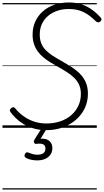

<svg xmlns="http://www.w3.org/2000/svg" viewBox="-20 -1035 842 1555"><path d="M356 19Q299 19 252 5Q205 -9 168.5 -31.5Q132 -54 106 -80Q80 -106 64 -129Q58 -138 60 -145Q62 -152 71 -159Q82 -168 89 -167Q96 -166 102 -159Q126 -128 163 -99.5Q200 -71 248.5 -53Q297 -35 356 -35Q416 -35 467 -52Q518 -69 555.5 -101Q593 -133 614 -177Q635 -221 635 -275Q635 -315 621.5 -346Q608 -377 583.5 -402Q559 -427 524 -449.5Q489 -472 445 -497Q414 -514 384 -532.5Q354 -551 329 -572.5Q304 -594 285 -620Q266 -646 255 -679.5Q244 -713 244 -755Q244 -813 266 -861Q288 -909 327.5 -943.5Q367 -978 420.5 -996.5Q474 -1015 538 -1015Q596 -1015 642.5 -999Q689 -983 727 -955Q765 -927 796 -892Q804 -883 802 -875.5Q800 -868 791 -860Q784 -854 775.5 -854Q767 -854 758 -861Q731 -888 700 -911Q669 -934 629.5 -948Q590 -962 536 -962Q486 -962 443.5 -947.5Q401 -933 369 -906Q337 -879 319.5 -841Q302 -803 302 -756Q302 -716 313.5 -686Q325 -656 347.5 -632Q370 -608 402.5 -586.5Q435 -565 477 -542Q519 -518 557.5 -493.5Q596 -469 626.5 -438.5Q657 -408 674.5 -368.5Q692 -329 692 -277Q692 -212 666.5 -158.5Q641 -105 595 -65Q549 -25 488 -3Q427 19 356 19ZM280 264Q257 264 230.5 258.5Q204 253 185 240Q178 234 178.5 226Q179 218 183 210Q189 201 195.5 199Q202 197 210 201Q224 207 242.5 212.5Q261 218 284 218Q315 218 331.5 205.5Q348 193 348 168Q348 143 330 134Q312 125 275 130Q267 131 263 128.5Q259 126 256 121Q253 114 254 108.5Q255 103 260 94L322 -4H365L297 108L282 94Q321 84 348 91Q375 98 389.5 117Q404 136 404 165Q404 195 388.5 217.5Q373 240 345.5 252Q318 264 280 264ZM0 490H764V500H0ZM0 -20H764V0H0ZM0 -505H764V-500H0ZM0 -1010H764V-1000H0Z"/></svg>

Font: Playwrite AU QLD Guides
Style: Regular
Weight: 400
Designer: Veronika Burian, José Scaglione
Foundry: TypeTogether
Version: Version 1.003